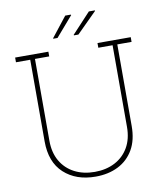

<svg xmlns="http://www.w3.org/2000/svg" viewBox="-96 -967 896 1055"><g transform="rotate(-10 352.0 -440.0)"><path d="M352.1 10.3Q243.2 10.3 176 -51.5Q108.9 -113.3 108.9 -229V-684.6H29.3V-710.9H214.8V-684.6H135.3V-229Q135.3 -162.1 162.8 -114.5Q190.4 -66.9 239.3 -41.5Q288.1 -16.1 352.1 -16.1Q415.5 -16.1 464.4 -41.5Q513.2 -66.9 540.8 -114.5Q568.4 -162.1 568.4 -229V-684.6H488.8V-710.9H674.3V-684.6H594.7V-229Q594.7 -151.4 564 -98.1Q533.2 -44.9 478.5 -17.3Q423.8 10.3 352.1 10.3ZM368.7 -774.9 367.7 -777.8 472.2 -890.1H505.4L506.3 -887.2L393.6 -774.9ZM253.9 -776.4 252.9 -778.8 340.3 -890.1H371.6L373 -887.2L277.3 -776.4Z"/></g></svg>

Font: Roboto Slab Thin
Style: Regular
Weight: 100
Designer: Google
Version: Version 2.000; ttfautohint (v1.8.1.43-b0c9)